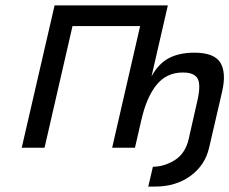

<svg xmlns="http://www.w3.org/2000/svg" viewBox="-20 -544 845 707"><path d="M543 70Q584 70 623 46Q663 21 675 -33L707 -174Q720 -231 708 -254Q696 -277 653 -277Q593 -277 556 -231Q519 -185 500 -100L477 0H393L496 -448H247L144 0H60L181 -524H598L538 -263Q565 -311 602 -330Q640 -350 696 -350Q768 -350 791 -314Q814 -277 798 -207L750 0Q735 65 681 104Q627 143 552 143H526Z"/></svg>

Font: Miedinger
Style: Italic
Weight: 400
Italic angle: -13°
Version: Version 001.000